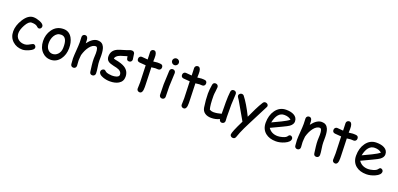

<svg xmlns="http://www.w3.org/2000/svg" viewBox="15 -1777 6373 3078"><g transform="rotate(20 3201.5 -238.0)"><path d="M288.6 30.8Q188.5 30.8 121.6 -29.8Q51.3 -93.3 51.3 -197.3Q51.3 -296.4 117.2 -401.9Q190.4 -519 282.2 -519Q330.1 -519 389.2 -496.6Q463.9 -467.8 463.9 -426.3Q463.9 -407.7 451.7 -393.3Q439.5 -378.9 421.4 -378.9Q407.2 -378.9 396.7 -387.5Q386.2 -396 376.5 -404.3Q347.7 -427.2 282.2 -427.2Q232.4 -427.2 183.6 -338.4Q139.2 -256.8 139.2 -197.3Q139.2 -132.8 183.1 -95.7Q224.1 -61 288.6 -61Q317.9 -61 351.1 -76.7L407.7 -106.9Q422.4 -114.7 428.7 -114.7Q446.8 -114.7 460 -100.3Q473.1 -85.9 473.1 -67.4Q473.1 -31.7 397.9 1.5Q332 30.8 288.6 30.8Z M764.6 28.8Q682.6 28.8 623.5 -31.7Q557.6 -99.1 554.2 -212.9Q551.3 -323.2 609.9 -407.2Q678.2 -506.3 800.3 -506.3Q897.9 -506.3 948.2 -417Q988.3 -344.7 986.8 -243.2Q985.4 -134.8 930.2 -58.1Q867.7 28.8 764.6 28.8ZM793.9 -407.2Q722.2 -407.7 682.1 -338.9Q650.4 -283.7 650.4 -212.9Q650.4 -142.1 689 -102.5Q721.2 -69.8 764.6 -69.8Q815.4 -69.8 852.1 -106.9Q893.6 -147.9 896 -217.8Q902.8 -406.7 793.9 -407.2Z M1481.9 34.7Q1439.9 34.7 1434.6 -11.2L1420.9 -118.2Q1414.1 -175.3 1414.1 -225.1Q1414.1 -238.8 1415.8 -271.5Q1417.5 -304.2 1417.5 -317.9Q1417.5 -423.3 1378.4 -423.3Q1323.7 -423.3 1273.9 -358.4Q1229 -299.3 1203.6 -209Q1202.6 -189.9 1199.2 -161.1Q1196.3 -136.7 1196.3 -113.8Q1196.3 -99.1 1199.2 -69.8Q1202.1 -40.5 1202.1 -25.9Q1202.1 -3.9 1188.7 9.8Q1175.3 23.4 1154.3 23.4Q1132.8 23.4 1119.6 9.8Q1106.4 -3.9 1106.4 -25.9Q1106.4 -40.5 1103.3 -69.8Q1100.1 -99.1 1100.1 -113.8Q1100.1 -164.1 1107.2 -253.2Q1114.3 -342.3 1114.3 -392.6Q1114.3 -408.2 1112.5 -439Q1110.8 -469.7 1110.8 -485.4Q1110.8 -506.3 1124.8 -519.8Q1138.7 -533.2 1159.2 -533.2Q1204.1 -533.2 1208.5 -469.7L1210 -412.6Q1292 -522 1378.4 -522Q1456.5 -522 1487.3 -453.1Q1508.3 -407.2 1510.3 -317.4V-268.1L1509.8 -222.7Q1509.8 -182.1 1520.3 -117.9Q1530.8 -53.7 1530.8 -13.7Q1530.8 7.8 1516.8 21.2Q1502.9 34.7 1481.9 34.7Z M1960.4 -376Q1933.6 -376 1922.9 -394Q1915.5 -406.7 1910.2 -446.8Q1873.5 -437.5 1797.4 -412.6Q1718.8 -381.3 1718.3 -335.4Q1732.9 -330.1 1747.1 -327.6Q1859.4 -307.6 1914.1 -272.5Q1993.7 -221.2 1993.7 -124Q1993.7 -44.4 1924.8 -3.9Q1867.7 29.3 1780.3 29.3Q1716.3 29.3 1658.2 7.8Q1583 -19.5 1583 -68.4Q1583 -87.9 1598.4 -102.5Q1613.8 -117.2 1633.3 -117.2Q1648.4 -117.2 1672.4 -93.8Q1684.1 -82.5 1725.1 -75.2Q1757.8 -69.3 1780.3 -69.3Q1821.3 -69.3 1852.5 -79.1Q1897.9 -93.3 1897.9 -124Q1897.9 -190.4 1805.2 -213.9L1754.4 -225.1Q1689.5 -239.3 1662.1 -258.3Q1622.6 -285.6 1622.6 -340.8Q1622.6 -442.9 1718.8 -486.3Q1748 -499.5 1812.5 -517.8Q1877 -536.1 1904.8 -548.8Q1924.8 -557.6 1948.2 -557.6Q1969.2 -557.6 1982.7 -543.9Q1996.1 -530.3 1996.1 -508.3Q1996.1 -494.1 2002.2 -466.8Q2008.3 -439.5 2008.3 -425.3Q2008.3 -403.3 1994.9 -389.6Q1981.4 -376 1960.4 -376Z M2444.3 -416Q2434.1 -416 2420.2 -417Q2406.2 -418 2396 -418Q2384.8 -418 2329.6 -410.6L2338.9 -122.1L2339.4 -100.6L2339.8 -75.7Q2341.8 31.2 2288.6 31.2Q2269 31.2 2254.6 18.6Q2240.2 5.9 2240.2 -13.2Q2240.2 -31.7 2241.7 -68.8Q2243.2 -106 2243.2 -124.5L2233.4 -409.7Q2197.8 -411.1 2125 -418Q2081.5 -423.8 2081.5 -466.3Q2081.5 -487.8 2094.7 -502Q2107.9 -516.1 2128.4 -516.1L2231 -507.8Q2231 -532.7 2228.8 -574.5Q2226.6 -616.2 2226.6 -634.8Q2226.6 -655.3 2240.7 -668.7Q2254.9 -682.1 2275.4 -682.1Q2319.3 -682.1 2326.7 -610.4Q2328.1 -592.3 2328.1 -566.9L2327.1 -538.6L2326.7 -508.3Q2387.2 -516.1 2396 -516.1Q2446.8 -516.1 2462.4 -511.2Q2492.2 -501.5 2492.2 -465.3Q2492.2 -443.8 2478.8 -429.9Q2465.3 -416 2444.3 -416Z M2663.6 -569.3Q2640.1 -569.3 2623 -585.9Q2606 -602.5 2606 -626Q2606 -649.4 2623 -666Q2640.1 -682.6 2663.6 -682.6Q2687 -682.6 2703.9 -666Q2720.7 -649.4 2720.7 -626Q2720.7 -602.5 2703.9 -585.9Q2687 -569.3 2663.6 -569.3ZM2704.1 -221.7Q2704.1 -192.4 2705.8 -134Q2707.5 -75.7 2707.5 -46.4Q2707.5 -24.9 2694.3 -11.2Q2681.2 2.4 2659.7 2.4Q2638.7 2.4 2625.2 -11.2Q2611.8 -24.9 2611.8 -46.4Q2611.8 -75.7 2610.1 -134Q2608.4 -192.4 2608.4 -221.7Q2608.4 -267.6 2613.3 -336.2Q2618.2 -404.8 2618.2 -450.7Q2618.2 -472.7 2631.6 -486.3Q2645 -500 2666 -500Q2687 -500 2700.4 -486.3Q2713.9 -472.7 2713.9 -450.7Q2713.9 -404.8 2709 -336.2Q2704.1 -267.6 2704.1 -221.7Z M3195.8 -416Q3185.5 -416 3171.6 -417Q3157.7 -418 3147.5 -418Q3136.2 -418 3081.1 -410.6L3090.3 -122.1L3090.8 -100.6L3091.3 -75.7Q3093.3 31.2 3040 31.2Q3020.5 31.2 3006.1 18.6Q2991.7 5.9 2991.7 -13.2Q2991.7 -31.7 2993.2 -68.8Q2994.6 -106 2994.6 -124.5L2984.9 -409.7Q2949.2 -411.1 2876.5 -418Q2833 -423.8 2833 -466.3Q2833 -487.8 2846.2 -502Q2859.4 -516.1 2879.9 -516.1L2982.4 -507.8Q2982.4 -532.7 2980.2 -574.5Q2978 -616.2 2978 -634.8Q2978 -655.3 2992.2 -668.7Q3006.3 -682.1 3026.9 -682.1Q3070.8 -682.1 3078.1 -610.4Q3079.6 -592.3 3079.6 -566.9L3078.6 -538.6L3078.1 -508.3Q3138.7 -516.1 3147.5 -516.1Q3198.2 -516.1 3213.9 -511.2Q3243.7 -501.5 3243.7 -465.3Q3243.7 -443.8 3230.2 -429.9Q3216.8 -416 3195.8 -416Z M3738.8 -285.2Q3738.8 -250 3739.3 -179.7Q3739.7 -109.4 3739.7 -74.2Q3739.7 -63.5 3741.5 -41.5Q3743.2 -19.5 3743.2 -8.8Q3743.2 12.2 3729 25.6Q3714.8 39.1 3694.3 39.1Q3656.7 39.1 3646.5 -7.3Q3585.4 24.4 3505.9 24.4Q3441.9 24.4 3399.9 -3.9Q3353.5 -35.2 3344.7 -95.2Q3325.7 -224.6 3325.7 -325.7Q3325.7 -392.6 3340.3 -478Q3347.2 -520.5 3386.7 -520.5Q3407.7 -520.5 3421.9 -507.1Q3436 -493.7 3436 -472.7Q3436 -450.2 3429 -400.9Q3421.9 -351.6 3421.9 -325.7Q3421.9 -244.1 3427.2 -186Q3432.6 -127.9 3443.4 -92.8Q3459.5 -84 3475.1 -79.3Q3490.7 -74.7 3505.9 -74.7Q3571.3 -74.7 3644 -95.7L3643.6 -194.8L3642.6 -289.6Q3642.6 -395 3651.9 -472.7Q3657.2 -517.6 3699.2 -517.6Q3720.2 -517.6 3734.4 -503.9Q3748.5 -490.2 3747.6 -469.7Z M4286.1 -442.4 4117.2 -111.8Q4054.7 8.8 4021.5 89.8L3989.3 175.8Q3976.6 207.5 3945.3 207.5Q3924.8 207.5 3909.9 195.3Q3895 183.1 3895 165Q3895 121.1 4000.5 -90.8L3825.7 -395L3803.7 -427.2Q3790.5 -447.8 3790.5 -461.4Q3790.5 -479.5 3805.9 -493.2Q3821.3 -506.8 3840.3 -506.8Q3862.8 -506.8 3875 -491.7Q3958 -387.2 4053.2 -194.3L4125.5 -347.2Q4164.6 -426.3 4200.7 -482.9Q4216.3 -507.8 4241.7 -507.8Q4261.7 -507.8 4277.1 -495.1Q4292.5 -482.4 4292.5 -464.4Q4292.5 -454.6 4286.1 -442.4Z M4608.9 22.5Q4498.5 22.5 4430.2 -32.7Q4355.5 -93.8 4355.5 -203.6Q4355.5 -330.6 4417 -416.5Q4483.9 -510.3 4595.7 -510.3Q4676.8 -510.3 4728 -482.9Q4791 -449.2 4791 -379.4Q4791 -330.6 4735.8 -290.5Q4711.4 -272.9 4632.3 -235.8L4445.8 -147.5Q4473.1 -106.9 4513.9 -86.4Q4554.7 -65.9 4608.9 -65.9Q4642.6 -65.9 4688 -78.6Q4745.6 -94.7 4762.2 -120.8Q4778.8 -147 4797.9 -147Q4814.9 -147 4828.4 -134Q4841.8 -121.1 4841.8 -104Q4841.8 -49.8 4754.4 -10.7Q4679.7 22.5 4608.9 22.5ZM4595.7 -422.4Q4536.1 -422.4 4496.6 -376.2Q4457 -330.1 4437.5 -237.3L4587.4 -308.6Q4675.8 -351.6 4713.4 -383.3Q4671.4 -422.4 4595.7 -422.4Z M5303.2 34.7Q5261.2 34.7 5255.9 -11.2L5242.2 -118.2Q5235.4 -175.3 5235.4 -225.1Q5235.4 -238.8 5237.1 -271.5Q5238.8 -304.2 5238.8 -317.9Q5238.8 -423.3 5199.7 -423.3Q5145 -423.3 5095.2 -358.4Q5050.3 -299.3 5024.9 -209Q5023.9 -189.9 5020.5 -161.1Q5017.6 -136.7 5017.6 -113.8Q5017.6 -99.1 5020.5 -69.8Q5023.4 -40.5 5023.4 -25.9Q5023.4 -3.9 5010 9.8Q4996.6 23.4 4975.6 23.4Q4954.1 23.4 4940.9 9.8Q4927.7 -3.9 4927.7 -25.9Q4927.7 -40.5 4924.6 -69.8Q4921.4 -99.1 4921.4 -113.8Q4921.4 -164.1 4928.5 -253.2Q4935.5 -342.3 4935.5 -392.6Q4935.5 -408.2 4933.8 -439Q4932.1 -469.7 4932.1 -485.4Q4932.1 -506.3 4946 -519.8Q4960 -533.2 4980.5 -533.2Q5025.4 -533.2 5029.8 -469.7L5031.2 -412.6Q5113.3 -522 5199.7 -522Q5277.8 -522 5308.6 -453.1Q5329.6 -407.2 5331.5 -317.4V-268.1L5331.1 -222.7Q5331.1 -182.1 5341.6 -117.9Q5352.1 -53.7 5352.1 -13.7Q5352.1 7.8 5338.1 21.2Q5324.2 34.7 5303.2 34.7Z M5778.8 -416Q5768.6 -416 5754.6 -417Q5740.7 -418 5730.5 -418Q5719.2 -418 5664.1 -410.6L5673.3 -122.1L5673.8 -100.6L5674.3 -75.7Q5676.3 31.2 5623 31.2Q5603.5 31.2 5589.1 18.6Q5574.7 5.9 5574.7 -13.2Q5574.7 -31.7 5576.2 -68.8Q5577.6 -106 5577.6 -124.5L5567.9 -409.7Q5532.2 -411.1 5459.5 -418Q5416 -423.8 5416 -466.3Q5416 -487.8 5429.2 -502Q5442.4 -516.1 5462.9 -516.1L5565.4 -507.8Q5565.4 -532.7 5563.2 -574.5Q5561 -616.2 5561 -634.8Q5561 -655.3 5575.2 -668.7Q5589.4 -682.1 5609.9 -682.1Q5653.8 -682.1 5661.1 -610.4Q5662.6 -592.3 5662.6 -566.9L5661.6 -538.6L5661.1 -508.3Q5721.7 -516.1 5730.5 -516.1Q5781.2 -516.1 5796.9 -511.2Q5826.7 -501.5 5826.7 -465.3Q5826.7 -443.8 5813.2 -429.9Q5799.8 -416 5778.8 -416Z M6151.4 22.5Q6041 22.5 5972.7 -32.7Q5897.9 -93.8 5897.9 -203.6Q5897.9 -330.6 5959.5 -416.5Q6026.4 -510.3 6138.2 -510.3Q6219.2 -510.3 6270.5 -482.9Q6333.5 -449.2 6333.5 -379.4Q6333.5 -330.6 6278.3 -290.5Q6253.9 -272.9 6174.8 -235.8L5988.3 -147.5Q6015.6 -106.9 6056.4 -86.4Q6097.2 -65.9 6151.4 -65.9Q6185.1 -65.9 6230.5 -78.6Q6288.1 -94.7 6304.7 -120.8Q6321.3 -147 6340.3 -147Q6357.4 -147 6370.8 -134Q6384.3 -121.1 6384.3 -104Q6384.3 -49.8 6296.9 -10.7Q6222.2 22.5 6151.4 22.5ZM6138.2 -422.4Q6078.6 -422.4 6039.1 -376.2Q5999.5 -330.1 5980 -237.3L6129.9 -308.6Q6218.3 -351.6 6255.9 -383.3Q6213.9 -422.4 6138.2 -422.4Z"/></g></svg>

Font: TUNJUNG BIRU
Style: Regular
Weight: 400
Designer: R.S. Wihananto
Foundry: R.S. Wihananto
Version: Version 2.0.1